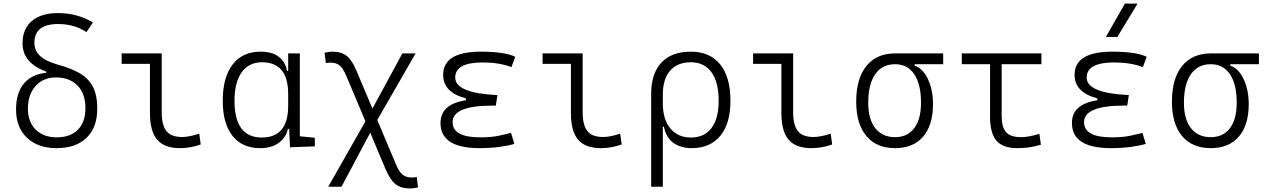

<svg xmlns="http://www.w3.org/2000/svg" viewBox="-20 -815 7071 1069"><path d="M294.4 9.8Q190.9 9.8 130.1 -48.1Q69.3 -106 69.3 -204.6Q69.3 -297.4 113 -349.6Q156.7 -401.9 237.3 -409.7V-416.5Q105.5 -464.4 105.5 -573.2Q105.5 -654.3 157.2 -698.2Q209 -742.2 303.2 -742.2Q410.2 -742.2 497.1 -689.9L461.4 -636.2Q394.5 -681.2 303.2 -681.2Q171.4 -681.2 171.4 -576.7Q171.4 -534.2 202.6 -504.2Q233.9 -474.1 300.8 -455.6Q371.1 -436.5 420.4 -409.2Q469.7 -381.8 495.6 -335Q521.5 -288.1 521.5 -209.5Q521.5 -105 461.9 -47.6Q402.3 9.8 294.4 9.8ZM295.4 -50.3Q371.6 -50.3 413.6 -92.8Q455.6 -135.3 455.6 -212.9Q455.6 -293 411.9 -338.4Q368.2 -383.8 291 -383.8Q220.7 -383.8 178 -335.9Q135.3 -288.1 135.3 -209.5Q135.3 -136.7 178.7 -93.5Q222.2 -50.3 295.4 -50.3Z M981.9 9.8Q895 9.8 855 -37.4Q814.9 -84.5 814.9 -185.5V-459.5H657.2V-517.6H880.4V-190.4Q880.4 -119.1 906.2 -85.7Q932.1 -52.2 994.6 -52.2Q1032.2 -52.2 1089.4 -70.8L1097.7 -10.7Q1041.5 9.8 981.9 9.8Z M1428.2 9.8Q1329.1 9.8 1274.7 -58.3Q1220.2 -126.5 1220.2 -253.9Q1220.2 -384.3 1275.1 -455.8Q1330.1 -527.3 1430.7 -527.3Q1495.6 -527.3 1532.2 -498.8Q1568.8 -470.2 1578.1 -420.4H1584.5V-517.6H1649.4V-56.2L1732.9 -47.9V0L1594.7 4.9L1589.8 -97.2H1582.5Q1574.7 -52.7 1534.4 -21.5Q1494.1 9.8 1428.2 9.8ZM1584.5 -226.1V-291.5Q1584.5 -468.3 1439 -468.3Q1365.2 -468.3 1325.4 -412.1Q1285.6 -356 1285.6 -253.9Q1285.6 -49.3 1438 -49.3Q1584.5 -49.3 1584.5 -226.1Z M2263.7 234.4Q2211.9 234.4 2181.6 210Q2151.4 185.5 2124.5 121.6L2041.5 -76.2L1881.3 224.6H1807.6L2014.6 -139.6L1908.2 -392.1Q1890.6 -434.6 1871.1 -450.4Q1851.6 -466.3 1821.3 -466.3Q1804.2 -466.3 1794.4 -463.4L1787.1 -521.5Q1814 -527.3 1831.1 -527.3Q1880.9 -527.3 1910.6 -503.7Q1940.4 -480 1965.8 -418.5L2053.7 -210.4L2220.2 -517.6H2293.9L2080.6 -147L2184.6 100.1Q2201.7 142.1 2221.7 157.7Q2241.7 173.3 2273.4 173.3Q2287.6 173.3 2300.3 170.4L2307.6 228.5Q2280.8 234.4 2263.7 234.4Z M2649.4 9.8Q2432.6 9.8 2432.6 -130.4Q2432.6 -235.4 2574.2 -256.8V-267.1Q2447.3 -300.8 2447.3 -397.9Q2447.3 -527.3 2657.2 -527.3Q2790 -527.3 2848.6 -499L2827.6 -441.4Q2759.3 -467.3 2668 -467.3Q2514.6 -467.3 2514.6 -383.3Q2514.6 -296.4 2749.5 -285.6L2740.7 -227.1H2723.6Q2500 -227.1 2500 -135.3Q2500 -50.3 2653.3 -50.3Q2713.9 -50.3 2753.9 -58.6Q2793.9 -66.9 2825.2 -75.2L2843.8 -13.7Q2806.2 -2.9 2757.1 3.4Q2708 9.8 2649.4 9.8Z M3325.7 9.8Q3238.8 9.8 3198.7 -37.4Q3158.7 -84.5 3158.7 -185.5V-459.5H3001V-517.6H3224.1V-190.4Q3224.1 -119.1 3250 -85.7Q3275.9 -52.2 3338.4 -52.2Q3376 -52.2 3433.1 -70.8L3441.4 -10.7Q3385.3 9.8 3325.7 9.8Z M3830.6 9.8Q3769.5 9.8 3728.8 -20Q3688 -49.8 3676.3 -109.9H3670.4V224.6H3605.5V-292Q3605.5 -405.8 3662.6 -466.6Q3719.7 -527.3 3826.2 -527.3Q3932.6 -527.3 3989.7 -456.5Q4046.9 -385.7 4046.9 -253.9Q4046.9 -127.4 3990.5 -58.8Q3934.1 9.8 3830.6 9.8ZM3670.4 -240.7Q3670.4 -149.4 3712.6 -99.4Q3754.9 -49.3 3827.1 -49.3Q3901.4 -49.3 3941.4 -102.3Q3981.4 -155.3 3981.4 -253.9Q3981.4 -357.4 3941.2 -412.8Q3900.9 -468.3 3826.2 -468.3Q3751.5 -468.3 3710.9 -421.4Q3670.4 -374.5 3670.4 -287.6Z M4497.6 9.8Q4410.6 9.8 4370.6 -37.4Q4330.6 -84.5 4330.6 -185.5V-459.5H4172.9V-517.6H4396V-190.4Q4396 -119.1 4421.9 -85.7Q4447.8 -52.2 4510.3 -52.2Q4547.9 -52.2 4605 -70.8L4613.3 -10.7Q4557.1 9.8 4497.6 9.8Z M4963.4 9.8Q4859.9 9.8 4803.5 -57.9Q4747.1 -125.5 4747.1 -249Q4747.1 -377.4 4803.7 -447.5Q4860.4 -517.6 4963.4 -517.6H5231.4V-457.5H5072.8V-448.7Q5102.1 -440.4 5125 -410.4Q5147.9 -380.4 5161.4 -335.2Q5174.8 -290 5174.8 -235.8Q5174.8 -118.2 5119.6 -54.2Q5064.5 9.8 4963.4 9.8ZM4963.4 -51.3Q5032.2 -51.3 5070.1 -101.3Q5107.9 -151.4 5107.9 -242.7Q5107.9 -345.7 5070.3 -401.6Q5032.7 -457.5 4963.4 -457.5Q4891.6 -457.5 4852.8 -401.6Q4814 -345.7 4814 -242.7Q4814 -151.4 4853.3 -101.3Q4892.6 -51.3 4963.4 -51.3Z M5643.1 9.8Q5563.5 9.8 5527.8 -32Q5492.2 -73.7 5492.2 -166.5V-457.5H5335V-517.6H5778.3V-457.5H5557.1V-168.5Q5557.1 -106.9 5581.3 -79.1Q5605.5 -51.3 5666 -51.3Q5705.6 -51.3 5767.1 -69.8L5775.4 -9.3Q5741.2 1 5710.2 5.4Q5679.2 9.8 5643.1 9.8Z M6165 9.8Q5948.2 9.8 5948.2 -130.4Q5948.2 -235.4 6089.8 -256.8V-267.1Q5962.9 -300.8 5962.9 -397.9Q5962.9 -527.3 6172.9 -527.3Q6305.7 -527.3 6364.3 -499L6343.3 -441.4Q6274.9 -467.3 6183.6 -467.3Q6030.3 -467.3 6030.3 -383.3Q6030.3 -296.4 6265.1 -285.6L6256.3 -227.1H6239.3Q6015.6 -227.1 6015.6 -135.3Q6015.6 -50.3 6168.9 -50.3Q6229.5 -50.3 6269.5 -58.6Q6309.6 -66.9 6340.8 -75.2L6359.4 -13.7Q6321.8 -2.9 6272.7 3.4Q6223.6 9.8 6165 9.8ZM6137.2 -609.4 6243.2 -794.9H6313.5L6201.2 -609.4Z M6721.2 9.8Q6617.7 9.8 6561.3 -57.9Q6504.9 -125.5 6504.9 -249Q6504.9 -377.4 6561.5 -447.5Q6618.2 -517.6 6721.2 -517.6H6989.3V-457.5H6830.6V-448.7Q6859.9 -440.4 6882.8 -410.4Q6905.8 -380.4 6919.2 -335.2Q6932.6 -290 6932.6 -235.8Q6932.6 -118.2 6877.4 -54.2Q6822.3 9.8 6721.2 9.8ZM6721.2 -51.3Q6790 -51.3 6827.9 -101.3Q6865.7 -151.4 6865.7 -242.7Q6865.7 -345.7 6828.1 -401.6Q6790.5 -457.5 6721.2 -457.5Q6649.4 -457.5 6610.6 -401.6Q6571.8 -345.7 6571.8 -242.7Q6571.8 -151.4 6611.1 -101.3Q6650.4 -51.3 6721.2 -51.3Z"/></svg>

Font: Cascadia Code NF Light
Style: Regular
Weight: 300
Monospace: yes
Designer: Aaron Bell
Foundry: Saja Typeworks
Version: Version 2404.023; ttfautohint (v1.8.4)